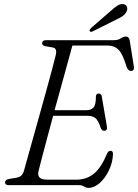

<svg xmlns="http://www.w3.org/2000/svg" viewBox="-20 -894 667 927"><path d="M362 0H21Q4.5 0 4.5 -14Q4.5 -25.5 21 -29.5L59.5 -36Q73.5 -38.5 82 -45.8Q90.5 -53 95.5 -69Q101 -89 112.8 -131.2Q124.5 -173.5 140 -228.5Q155.5 -283.5 172.2 -343.5Q189 -403.5 204.5 -460Q220 -516.5 232 -561Q244 -605.5 249.5 -629.5Q256.5 -660 236 -664.5L198.5 -671Q183.5 -674.5 183.5 -685Q183.5 -700 203 -700H529Q550 -700 563.2 -708.8Q576.5 -717.5 588 -717.5Q603 -717.5 606.5 -697L626 -574.5Q630 -552.5 613.5 -551.5Q599 -550.5 591 -572Q572.5 -634 552.2 -654Q532 -674 502 -674H329.5Q321 -642.5 307.2 -592.8Q293.5 -543 277 -483Q260.5 -423 243.5 -362H398Q420 -362 431.8 -375.5Q443.5 -389 443 -429Q444.5 -442.5 456 -442.5Q469.5 -442.5 471.5 -428L496 -284Q499.5 -263 483.5 -262.5Q471.5 -262 466 -277Q455 -312 441 -323.5Q427 -335 401.5 -335H236.5Q220.5 -275.5 206 -221.2Q191.5 -167 181 -126.8Q170.5 -86.5 166 -68Q161 -48 170.8 -37.2Q180.5 -26.5 210.5 -26.5H348.5Q397 -26.5 432.5 -54.8Q468 -83 497 -152.5Q503.5 -166 513.5 -166Q526 -166 525.5 -149Q523.5 -107.5 505.5 -70.5Q487.5 -33.5 461.2 -10.2Q435 13 407.5 13Q395.5 13 386 6.5Q376.5 0 362 0ZM512.5 -839.5Q532.5 -858 548.2 -867.5Q564 -877 578 -873.5Q590.5 -870 593.5 -859.2Q596.5 -848.5 590.5 -837.5Q583.5 -823.5 570 -814.8Q556.5 -806 537.5 -797.5L427.5 -742.5Q416.5 -737.5 413 -744Q411.5 -747.5 414 -751.5Q416.5 -755.5 420.5 -759.5Z"/></svg>

Font: Fraunces 72pt S050 Light
Style: Italic
Weight: 300
Italic angle: -16°
Version: Version 1.000; ttfautohint (v1.8.3)